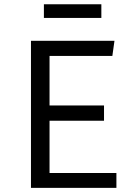

<svg xmlns="http://www.w3.org/2000/svg" viewBox="-20 -902 655 922"><path d="M519.5 -633.3H217.9V-395.4H479.5V-322.1H217.9V-71.3H539V0H128.7V-706.2H529.7ZM466.7 -881.5V-815.9H190.8V-881.5Z"/></svg>

Font: Fira Code
Style: Regular
Weight: 400
Designer: Carrois Corporate, Edenspiekermann AG, Nikita Prokopov
Foundry: Carrois Corporate, Edenspiekermann AG, Nikita Prokopov
Version: Version 5.002